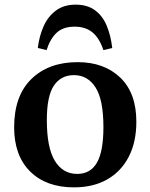

<svg xmlns="http://www.w3.org/2000/svg" viewBox="-20 -794 648 828"><path d="M299 14Q179 14 110 -54.5Q41 -123 41 -245Q41 -381 115.5 -453.5Q190 -526 315 -526Q429 -526 498.5 -459.5Q568 -393 568 -269Q568 -181 535 -117.5Q502 -54 442 -20Q382 14 299 14ZM313 -44Q370 -44 398 -92.5Q426 -141 426 -246Q426 -364 392 -417Q358 -470 299 -470Q243 -470 212.5 -425Q182 -380 182 -276Q182 -157 216.5 -100.5Q251 -44 313 -44ZM306 -774Q357 -774 390 -749.5Q423 -725 440.5 -682.5Q458 -640 464 -587L426 -578Q408 -631 378 -655Q348 -679 302 -679Q252 -679 224 -652.5Q196 -626 181 -578L143 -587Q149 -637 167.5 -679.5Q186 -722 220.5 -748Q255 -774 306 -774Z"/></svg>

Font: Literata 36pt SemiBold
Style: Regular
Weight: 600
Designer: Latin by Veronika Burian and Jose Scaglione. Greek by Irene Vlachou. Cyrillic by Vera Evstafieva.
Foundry: TypeTogether
Version: Version 3.002